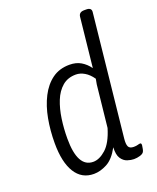

<svg xmlns="http://www.w3.org/2000/svg" viewBox="-141 -836 756 927"><g transform="rotate(-20 237.0 -372.5)"><path d="M180 7Q118 7 85 -46Q52 -99 52 -197Q52 -262 63 -321.5Q74 -381 98 -428Q122 -475 159 -502Q196 -529 248 -529Q282 -529 306.5 -514.5Q331 -500 349 -475L376 -730Q379 -752 405 -752H416Q443 -752 441 -730L375 -104Q372 -76 378 -63Q384 -50 405 -50Q418 -50 426 -52.5Q434 -55 439 -55Q446 -55 445 -43Q444 -35 442 -25Q440 -15 437 -11Q432 -3 417 1.5Q402 6 386 6Q371 6 352.5 0Q334 -6 321.5 -25Q309 -44 311 -82Q283 -30 248 -11.5Q213 7 180 7ZM197 -49Q229 -49 262.5 -79Q296 -109 317 -179L337 -367Q338 -381 340 -395Q342 -409 345 -422Q327 -448 305 -461Q283 -474 261 -474Q219 -474 191 -450Q163 -426 147 -386Q131 -346 124 -297Q117 -248 117 -197Q117 -49 197 -49Z"/></g></svg>

Font: Asap Condensed Condensed Light
Style: Italic
Weight: 300
Width: 3
Italic angle: -6°
Designer: Pablo Cosgaya
Foundry: Omnibus-Type
Version: Version 3.001; ttfautohint (v1.8.4.7-5d5b)